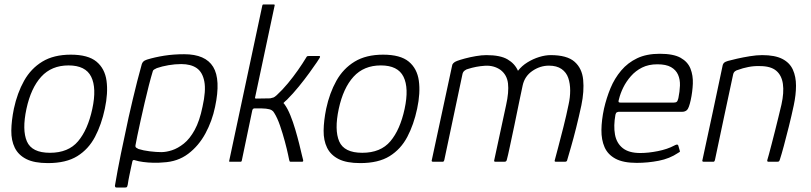

<svg xmlns="http://www.w3.org/2000/svg" viewBox="-20 -722 3622 857"><path d="M194 6Q133 6 97.5 -12Q62 -30 46 -62.5Q30 -95 30.5 -139Q31 -183 42 -237Q57 -307 87.5 -361.5Q118 -416 169 -447Q220 -478 296 -478Q373 -478 410.5 -447Q448 -416 455.5 -361.5Q463 -307 448 -237Q433 -166 404 -111Q375 -56 325 -25Q275 6 194 6ZM203 -40Q285 -40 328.5 -91.5Q372 -143 392 -236Q412 -329 387 -379.5Q362 -430 286 -430Q210 -430 164 -379.5Q118 -329 98 -236Q78 -142 100 -91Q122 -40 203 -40Z M493 107Q504 41 519.5 -35Q535 -111 554 -198Q563 -237 572.5 -278Q582 -319 592.5 -359.5Q603 -400 613 -436Q615 -442 619.5 -447Q624 -452 636 -456Q672 -467 713.5 -473.5Q755 -480 802 -480Q897 -480 931.5 -423.5Q966 -367 940 -245Q927 -182 897 -126.5Q867 -71 820 -35.5Q773 0 708 3Q689 5 665 4.5Q641 4 619 1Q597 -2 585 -6Q580 -8 576 -7.5Q572 -7 571 -2Q569 6 565.5 23Q562 40 557.5 61Q553 82 550 103Q549 107 547.5 111Q546 115 539 115H500Q495 115 494 112Q493 109 493 107ZM585 -75Q583 -66 588.5 -62.5Q594 -59 598 -57Q620 -50 649 -46.5Q678 -43 700 -43Q722 -43 748 -51.5Q774 -60 800.5 -81Q827 -102 849 -142Q871 -182 884 -246Q900 -317 892 -358.5Q884 -400 858 -418Q832 -436 789 -436Q761 -436 732 -431Q703 -426 680 -418Q674 -415 668.5 -412Q663 -409 662 -404Q654 -378 644.5 -341Q635 -304 625.5 -263Q616 -222 607.5 -183.5Q599 -145 593 -116Q587 -87 585 -75Z M1003 -4 1151 -698Q1152 -702 1155 -702H1202Q1207 -702 1206 -698L1119 -289Q1118 -287 1118.5 -284.5Q1119 -282 1122 -282Q1139 -282 1155 -282.5Q1171 -283 1186 -283Q1196 -285 1201 -287Q1206 -289 1215 -297Q1241 -321 1265 -350Q1289 -379 1310 -409Q1331 -439 1346 -464Q1349 -470 1351.5 -471Q1354 -472 1360 -472H1404Q1408 -472 1408.5 -470Q1409 -468 1407 -464Q1407 -463 1394.5 -444.5Q1382 -426 1361 -397Q1340 -368 1314 -336Q1288 -304 1261 -277Q1256 -273 1252.5 -269.5Q1249 -266 1245 -262Q1246 -261 1248 -259Q1250 -257 1251 -255Q1264 -237 1276 -207.5Q1288 -178 1298 -144Q1308 -110 1315.5 -80Q1323 -50 1327.5 -30Q1332 -10 1333 -8Q1335 0 1328 0Q1325 0 1318 0Q1311 0 1303 0Q1295 0 1288.5 0Q1282 0 1279 0Q1275 0 1274 -0.5Q1273 -1 1271 -7Q1271 -7 1266 -31Q1261 -55 1251.5 -90.5Q1242 -126 1230 -161Q1218 -196 1204 -218Q1200 -226 1192 -230.5Q1184 -235 1167 -237Q1150 -239 1114 -238Q1108 -237 1106 -229L1059 -4Q1058 0 1054 0H1006Q1002 0 1003 -4Z M1588 6Q1527 6 1491.5 -12Q1456 -30 1440 -62.5Q1424 -95 1424.5 -139Q1425 -183 1436 -237Q1451 -307 1481.5 -361.5Q1512 -416 1563 -447Q1614 -478 1690 -478Q1767 -478 1804.5 -447Q1842 -416 1849.5 -361.5Q1857 -307 1842 -237Q1827 -166 1798 -111Q1769 -56 1719 -25Q1669 6 1588 6ZM1597 -40Q1679 -40 1722.5 -91.5Q1766 -143 1786 -236Q1806 -329 1781 -379.5Q1756 -430 1680 -430Q1604 -430 1558 -379.5Q1512 -329 1492 -236Q1472 -142 1494 -91Q1516 -40 1597 -40Z M2430 -429Q2391 -429 2356.5 -405.5Q2322 -382 2313 -341L2298 -270Q2287 -214 2275.5 -160.5Q2264 -107 2255.5 -66.5Q2247 -26 2242 -8Q2241 -4 2238.5 -2Q2236 0 2231 0H2191Q2184 0 2186 -7L2239 -253Q2252 -311 2247.5 -349.5Q2243 -388 2214 -410Q2184 -431 2144.5 -428.5Q2105 -426 2068 -414Q2062 -413 2054 -407Q2046 -401 2044 -390L1963 -7Q1962 -4 1960.5 -2Q1959 0 1956 0H1913Q1910 0 1908 -1.5Q1906 -3 1907 -6L1998 -429Q1998 -434 2003.5 -440Q2009 -446 2020 -450Q2033 -455 2055.5 -461Q2078 -467 2104 -471.5Q2130 -476 2151 -476Q2213 -476 2245.5 -457Q2278 -438 2292 -406Q2309 -428 2334 -443.5Q2359 -459 2386.5 -467.5Q2414 -476 2438 -476Q2511 -476 2544.5 -446.5Q2578 -417 2583 -366Q2588 -315 2575 -252Q2564 -201 2552 -153Q2540 -105 2529 -67Q2518 -29 2511 -5Q2509 0 2501 0H2462Q2457 0 2456 -2Q2455 -4 2457 -10Q2461 -25 2471.5 -64.5Q2482 -104 2495 -155.5Q2508 -207 2518 -256Q2525 -287 2525 -318Q2525 -349 2516.5 -374Q2508 -399 2486.5 -414Q2465 -429 2430 -429Z M2676 -237Q2687 -285 2705 -328.5Q2723 -372 2752.5 -407Q2782 -442 2824 -462Q2866 -482 2925 -482Q2986 -482 3018 -464Q3050 -446 3062 -415.5Q3074 -385 3072.5 -348.5Q3071 -312 3063 -275Q3055 -239 3046.5 -231Q3038 -223 3025 -223H2741Q2739 -223 2734 -221Q2729 -219 2727 -210Q2718 -160 2725 -121.5Q2732 -83 2759.5 -61Q2787 -39 2838 -39Q2874 -39 2916.5 -47.5Q2959 -56 2989 -72Q2994 -75 3000 -76.5Q3006 -78 3008 -71L3014 -50Q3016 -46 3014 -44Q3012 -42 3006 -39Q2969 -14 2920.5 -4.5Q2872 5 2822 5Q2762 5 2727.5 -13.5Q2693 -32 2678.5 -65Q2664 -98 2664.5 -142Q2665 -186 2676 -237ZM3008 -284Q3014 -313 3015 -340Q3016 -367 3006.5 -388.5Q2997 -410 2975 -422.5Q2953 -435 2914 -435Q2875 -435 2846 -420.5Q2817 -406 2796 -382Q2775 -358 2762 -331.5Q2749 -305 2743 -280Q2740 -271 2741 -267.5Q2742 -264 2750 -264Q2809 -264 2867.5 -264Q2926 -264 2986 -264Q2996 -264 3000.5 -267.5Q3005 -271 3008 -284Z M3121 0Q3118 0 3116 -1.5Q3114 -3 3115 -6Q3138 -113 3161 -219.5Q3184 -326 3206 -432Q3208 -438 3212 -442Q3216 -446 3229 -450Q3243 -454 3269.5 -460Q3296 -466 3326.5 -471Q3357 -476 3382 -476Q3439 -476 3472 -459Q3505 -442 3519 -411Q3533 -380 3533 -339.5Q3533 -299 3523 -252Q3513 -205 3501 -157Q3489 -109 3478.5 -70Q3468 -31 3461 -10Q3459 -3 3456.5 -1.5Q3454 0 3447 0H3410Q3403 0 3405 -8Q3407 -14 3412 -32.5Q3417 -51 3424 -78Q3431 -105 3439 -136.5Q3447 -168 3454.5 -199Q3462 -230 3468 -255Q3480 -309 3474.5 -347.5Q3469 -386 3444.5 -406.5Q3420 -427 3372 -427Q3346 -428 3320.5 -423Q3295 -418 3274 -410Q3268 -409 3261 -404Q3254 -399 3252 -388Q3232 -294 3211.5 -198.5Q3191 -103 3171 -7Q3170 -4 3168.5 -2Q3167 0 3164 0Z"/></svg>

Font: Glory Light
Style: Italic
Weight: 300
Italic angle: -12°
Version: Version 1.011